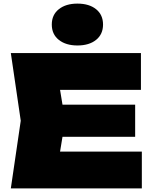

<svg xmlns="http://www.w3.org/2000/svg" viewBox="-20 -1044 852 1064"><path d="M729 -464V-286H164V-464ZM341 -375 295 -96 197 -204H766V0H40L95 -375L40 -750H761V-546H197L295 -654ZM409 -792Q345 -792 306 -823Q267 -854 267 -908Q267 -962 306 -993Q345 -1024 409 -1024Q474 -1024 512.5 -993Q551 -962 551 -908Q551 -854 512.5 -823Q474 -792 409 -792Z"/></svg>

Font: Unbounded Black
Style: Regular
Weight: 900
Designer: Luke Prowse, Jean-Baptiste Morizot, Fátima Lázaro, Florian Runge
Foundry: NaN
Version: Version 1.701;gftools[0.9.28.dev5+ged2979d]